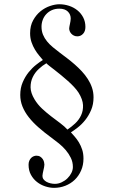

<svg xmlns="http://www.w3.org/2000/svg" viewBox="-20 -697 540 912"><path d="M353.5 -256.3Q344.7 -270 331.3 -284.4Q317.9 -298.8 302.2 -312.7Q286.6 -326.7 270.5 -339.8Q254.4 -353 240.2 -364Q226.1 -375 215.3 -383.3Q204.6 -391.6 200.2 -396.5Q181.6 -385.7 163.8 -369.1Q146 -352.5 135.5 -330.6Q125 -308.6 125.2 -282.2Q125.5 -255.9 144 -225.1Q158.7 -200.7 179.9 -180.9Q201.2 -161.1 223.6 -144Q246.1 -127 266.6 -111.6Q287.1 -96.2 300.3 -81.5Q318.8 -93.8 336.9 -110.6Q355 -127.4 365.2 -149.4Q375.5 -171.4 374.3 -198Q373 -224.6 353.5 -256.3ZM424.3 -234.9Q424.3 -201.2 412.8 -174.3Q401.4 -147.5 384.8 -126.7Q368.2 -106 349.6 -91.6Q331.1 -77.1 316.9 -68.4Q325.2 -59.1 335.4 -47.4Q345.7 -35.6 355 -20.3Q364.3 -4.9 370.4 13.9Q376.5 32.7 376.5 56.2Q376.5 87.4 365.2 113Q354 138.7 335 157Q315.9 175.3 290.5 185.3Q265.1 195.3 236.8 195.3Q216.3 195.3 194.8 188.2Q173.3 181.2 155.8 167.5Q138.2 153.8 127 133.3Q115.7 112.8 115.7 85.4Q115.7 74.7 119.1 66.7Q122.6 58.6 127.9 53.2Q133.3 47.9 139.9 45.2Q146.5 42.5 153.3 42.5Q164.1 42.5 171.4 47.4Q178.7 52.2 183.1 58.8Q187.5 65.4 189.2 72.8Q190.9 80.1 190.9 84.5Q190.9 89.8 189.5 96.9Q188 104 186.3 111.6Q184.6 119.1 183.1 126.5Q181.6 133.8 181.6 138.7Q181.6 147.9 187 155Q192.4 162.1 200.9 166.7Q209.5 171.4 220 173.8Q230.5 176.3 240.7 176.3Q257.3 176.3 272.9 168.9Q288.6 161.6 300.3 150.1Q312 138.7 319.1 124.5Q326.2 110.4 326.2 96.2Q326.2 72.8 316.4 52.7Q306.6 32.7 292 15.6Q277.3 -1.5 259.8 -15.6Q242.2 -29.8 226.1 -41.5Q191.4 -66.9 163.6 -91.3Q135.7 -115.7 116.5 -140.4Q97.2 -165 86.7 -191.2Q76.2 -217.3 76.2 -246.1Q76.2 -279.3 87.9 -306.4Q99.6 -333.5 116.2 -354Q132.8 -374.5 151.4 -389.2Q169.9 -403.8 183.6 -412.1Q176.3 -420.9 165.8 -433.3Q155.3 -445.8 145.8 -461.7Q136.2 -477.5 129.6 -496.8Q123 -516.1 123 -539.1Q123 -574.7 137.5 -600.8Q151.9 -627 172.9 -643.8Q193.8 -660.6 218 -668.7Q242.2 -676.8 261.7 -676.8Q285.6 -676.8 307.9 -669.4Q330.1 -662.1 347.4 -648.2Q364.7 -634.3 375.2 -614.3Q385.7 -594.2 385.7 -568.8Q385.7 -548.3 374.5 -536.4Q363.3 -524.4 347.2 -524.4Q338.4 -524.4 331.3 -527.8Q324.2 -531.2 319.1 -536.6Q314 -542 311.3 -548.6Q308.6 -555.2 308.6 -562Q308.6 -565.4 309.8 -571.3Q311 -577.1 312.3 -583.5Q313.5 -589.8 314.7 -596.4Q315.9 -603 315.9 -608.9Q315.9 -628.9 302 -642.3Q288.1 -655.8 261.7 -655.8Q241.7 -655.8 226.1 -648.7Q210.4 -641.6 199.5 -629.6Q188.5 -617.7 182.9 -602.3Q177.2 -586.9 177.2 -570.3Q177.2 -549.3 184.3 -532.2Q191.4 -515.1 203.4 -500.5Q215.3 -485.8 231.2 -472.7Q247.1 -459.5 264.6 -446.3Q280.8 -434.1 298.8 -420.4Q316.9 -406.7 334.7 -391.1Q352.5 -375.5 368.7 -358.2Q384.8 -340.8 397.2 -321.5Q409.7 -302.2 417 -280.5Q424.3 -258.8 424.3 -234.9Z"/></svg>

Font: Doulos SIL Eur
Style: Regular
Weight: 400
Designer: Walt Agee, Victor Gaultney, Peter Martin, Debbi Hosken, Becca Hirsbrunner
Foundry: SIL International
Version: Version 5.000